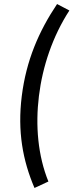

<svg xmlns="http://www.w3.org/2000/svg" viewBox="-20 -754 364 952"><path d="M151 178 220 146C168 18 155 -131 173 -278C191 -425 241 -574 324 -702L263 -734C172 -598 110 -454 88 -278C66 -102 93 42 151 178Z"/></svg>

Font: Falling Sky
Style: CondObl
Weight: 400
Designer: Paul D. Hunt
Foundry: Adobe Systems Incorporated
Version: Version 1.02